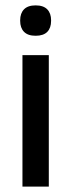

<svg xmlns="http://www.w3.org/2000/svg" viewBox="-20 -694 265 714"><path d="M63.5 0V-489H161.5V0ZM112.5 -561Q83.5 -561 69.2 -575.8Q55 -590.5 55 -616.5V-618.5Q55 -644.5 69.2 -659.2Q83.5 -674 112.5 -674Q141.5 -674 155.8 -659.2Q170 -644.5 170 -618.5V-616.5Q170 -590 155.8 -575.5Q141.5 -561 112.5 -561Z"/></svg>

Font: Anek Odia Medium Medium
Style: Regular
Weight: 500
Version: Version 1.003